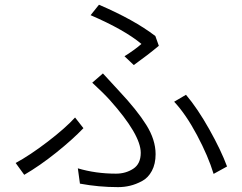

<svg xmlns="http://www.w3.org/2000/svg" viewBox="-20 -766 1017 808"><path d="M503.9 -529.3Q548.8 -557.6 575.2 -581.1Q503.9 -640.6 361.3 -702.1L396.5 -746.1Q544.9 -682.6 633.8 -614.3L648.4 -573.2Q601.6 -534.2 543 -492.2ZM45.9 -80.1Q105.5 -112.3 180.2 -169.4Q254.9 -226.6 295.9 -271.5L331.1 -226.6Q285.2 -178.7 216.3 -123.5Q147.5 -68.4 82 -30.3ZM307.6 -57.6Q382.8 -35.2 467.8 -35.2Q508.8 -35.2 540.5 -55.7Q572.3 -76.2 572.3 -123Q572.3 -199.2 442.4 -344.7Q415 -375 368.2 -418L413.1 -457L481.4 -382.8Q556.6 -302.7 595.7 -240.2Q634.8 -177.7 634.8 -117.2Q634.8 -76.2 619.1 -46.9Q603.5 -17.6 577.6 -3.9Q551.8 9.8 527.3 15.6Q502.9 21.5 476.6 21.5Q395.5 21.5 316.4 6.8ZM712.9 -337.9 762.7 -367.2Q811.5 -309.6 860.8 -221.7Q910.2 -133.8 935.5 -65.4L878.9 -34.2Q856.4 -108.4 809.1 -197.3Q761.7 -286.1 712.9 -337.9Z"/></svg>

Font: Min Sans Light
Style: Regular
Weight: 300
Designer: Jinseong-Kim, NotoSansCJK, Nunito
Foundry: Jinseong-Kim
Version: Version 1.400;Glyphs 3.1.2 (3151)